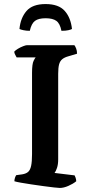

<svg xmlns="http://www.w3.org/2000/svg" viewBox="-20 -927 450 947"><path d="M275 0Q268 0 246 -2.5Q224 -5 194.5 -9Q165 -13 135 -17.5Q105 -22 82.5 -26Q60 -30 51 -33Q51 -42 54 -50.5Q57 -59 60 -63L89 -67Q108 -70 118.5 -79Q129 -88 133.5 -109Q138 -130 138 -167V-567Q138 -612 146 -627.5Q154 -643 156 -644H62Q60 -649 56 -655Q52 -661 50 -672Q56 -679 68.5 -686.5Q81 -694 94 -699Q107 -704 112 -704H347Q351 -699 355.5 -688Q360 -677 360 -662L316 -649Q298 -644 287 -635Q276 -626 271.5 -609.5Q267 -593 267 -563V-141Q267 -116 261 -98.5Q255 -81 249 -74L348 -62Q350 -59 353 -50Q356 -41 356 -33Q340 -20 317 -10Q294 0 275 0ZM205 -907Q269 -907 299 -873.5Q329 -840 335 -784Q330 -781 317 -778Q304 -775 283 -775Q276 -811 258 -824Q240 -837 205 -837Q170 -837 152.5 -824Q135 -811 127 -775Q110 -775 96 -778Q82 -781 76 -784Q81 -838 110.5 -872.5Q140 -907 205 -907Z"/></svg>

Font: Texturina Medium 12pt SemiBold
Style: Regular
Weight: 600
Version: Version 1.002